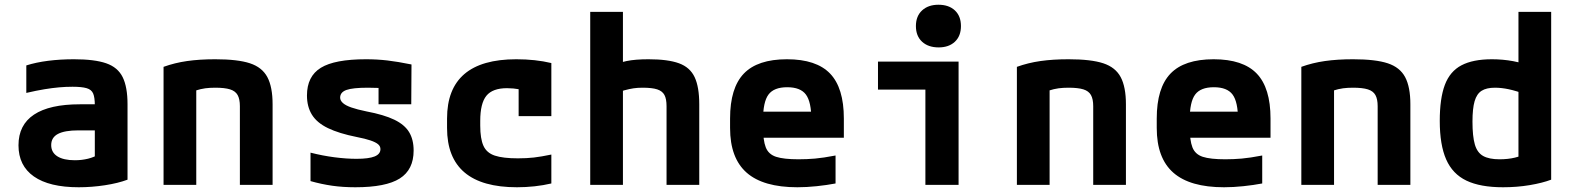

<svg xmlns="http://www.w3.org/2000/svg" viewBox="-20 -780 6640 810"><path d="M312 10Q188 10 123 -35.5Q58 -81 58 -167Q58 -253 123.5 -296.5Q189 -340 317 -340H441V-230H311Q253 -230 224.5 -215Q196 -200 196 -168Q196 -137 222 -120.5Q248 -104 296 -104Q325 -104 351.5 -110.5Q378 -117 400 -131L380 -58V-336Q380 -369 373 -385.5Q366 -402 345.5 -408Q325 -414 286 -414Q258 -414 229.5 -411.5Q201 -409 167.5 -403.5Q134 -398 91 -388V-504Q132 -517 183 -523.5Q234 -530 292 -530Q379 -530 428 -513Q477 -496 497.5 -454.5Q518 -413 518 -340V-22Q478 -7 422.5 1.5Q367 10 312 10Z M670 -498Q717 -515 769.5 -522.5Q822 -530 888 -530Q983 -530 1034.5 -513Q1086 -496 1108 -454.5Q1130 -413 1130 -340V0H992V-332Q992 -362 982.5 -379Q973 -396 950.5 -403Q928 -410 888 -410Q865 -410 846 -407.5Q827 -405 803.5 -397.5Q780 -390 743 -376L808 -462V0H670Z M1479 10Q1426 10 1381 3.5Q1336 -3 1290 -16V-136Q1341 -123 1391 -116.5Q1441 -110 1484 -110Q1536 -110 1560.5 -120Q1585 -130 1585 -151Q1585 -163 1575 -171.5Q1565 -180 1543 -187.5Q1521 -195 1485 -202Q1410 -217 1363.5 -239.5Q1317 -262 1296 -296Q1275 -330 1275 -377Q1275 -458 1333.5 -494Q1392 -530 1524 -530Q1571 -530 1614 -525Q1657 -520 1716 -508L1715 -340H1577V-480L1637 -405Q1604 -408 1578 -409Q1552 -410 1532 -410Q1468 -410 1441.5 -400.5Q1415 -391 1415 -368Q1415 -356 1426.5 -345.5Q1438 -335 1462.5 -326.5Q1487 -318 1526 -310Q1600 -296 1643.5 -275Q1687 -254 1706 -222.5Q1725 -191 1725 -145Q1725 -64 1666.5 -27Q1608 10 1479 10Z M2161 10Q1866 10 1866 -240V-280Q1866 -530 2158 -530Q2239 -530 2306 -514V-290H2168V-495L2224 -390Q2201 -398 2173 -403Q2145 -408 2119 -408Q2058 -408 2032 -376Q2006 -344 2006 -270V-250Q2006 -195 2019.5 -165Q2033 -135 2067.5 -123.5Q2102 -112 2165 -112Q2202 -112 2232.5 -115.5Q2263 -119 2306 -128V-6Q2272 2 2235 6Q2198 10 2161 10Z M2792 -332Q2792 -363 2783 -379.5Q2774 -396 2752.5 -403Q2731 -410 2691 -410Q2670 -410 2653 -407.5Q2636 -405 2614 -399Q2592 -393 2556 -380L2547 -496Q2587 -515 2623.5 -522.5Q2660 -530 2716 -530Q2798 -530 2844.5 -513Q2891 -496 2910.5 -454.5Q2930 -413 2930 -340V0H2792ZM2470 0V-730H2608V0Z M3344 10Q3200 10 3130 -51.5Q3060 -113 3060 -240V-280Q3060 -409 3118 -469.5Q3176 -530 3300 -530Q3424 -530 3482 -469.5Q3540 -409 3540 -280V-199H3138V-309H3436L3403 -274Q3403 -350 3380 -381Q3357 -412 3301 -412Q3245 -412 3222 -381Q3199 -350 3199 -274V-246Q3199 -188 3210.5 -158.5Q3222 -129 3254 -118.5Q3286 -108 3349 -108Q3384 -108 3418.5 -111Q3453 -114 3505 -124V-6Q3468 1 3425.5 5.5Q3383 10 3344 10Z M3884 0V-402H3684V-520H4024V0ZM3940 -580Q3896 -580 3870 -604Q3844 -628 3844 -670Q3844 -712 3870 -736Q3896 -760 3939 -760Q3983 -760 4008.5 -736Q4034 -712 4034 -670Q4034 -628 4008.5 -604Q3983 -580 3940 -580Z M4270 -498Q4317 -515 4369.5 -522.5Q4422 -530 4488 -530Q4583 -530 4634.5 -513Q4686 -496 4708 -454.5Q4730 -413 4730 -340V0H4592V-332Q4592 -362 4582.5 -379Q4573 -396 4550.5 -403Q4528 -410 4488 -410Q4465 -410 4446 -407.5Q4427 -405 4403.5 -397.5Q4380 -390 4343 -376L4408 -462V0H4270Z M5144 10Q5000 10 4930 -51.5Q4860 -113 4860 -240V-280Q4860 -409 4918 -469.5Q4976 -530 5100 -530Q5224 -530 5282 -469.5Q5340 -409 5340 -280V-199H4938V-309H5236L5203 -274Q5203 -350 5180 -381Q5157 -412 5101 -412Q5045 -412 5022 -381Q4999 -350 4999 -274V-246Q4999 -188 5010.5 -158.5Q5022 -129 5054 -118.5Q5086 -108 5149 -108Q5184 -108 5218.5 -111Q5253 -114 5305 -124V-6Q5268 1 5225.5 5.5Q5183 10 5144 10Z M5470 -498Q5517 -515 5569.5 -522.5Q5622 -530 5688 -530Q5783 -530 5834.5 -513Q5886 -496 5908 -454.5Q5930 -413 5930 -340V0H5792V-332Q5792 -362 5782.5 -379Q5773 -396 5750.5 -403Q5728 -410 5688 -410Q5665 -410 5646 -407.5Q5627 -405 5603.5 -397.5Q5580 -390 5543 -376L5608 -462V0H5470Z M6321 10Q6225 10 6166.5 -18Q6108 -46 6081 -107.5Q6054 -169 6054 -270Q6054 -365 6075.5 -422Q6097 -479 6145.5 -504.5Q6194 -530 6274 -530Q6320 -530 6363.5 -522Q6407 -514 6446 -496L6422 -380Q6376 -397 6345 -403.5Q6314 -410 6287 -410Q6251 -410 6230.5 -397Q6210 -384 6201 -353Q6192 -322 6192 -267Q6192 -205 6202 -170.5Q6212 -136 6237 -122Q6262 -108 6306 -108Q6342 -108 6371 -115Q6400 -122 6421 -135L6386 -72V-730H6524V-22Q6487 -8 6433.5 1Q6380 10 6321 10Z"/></svg>

Font: M PLUS Code Latin Expanded
Style: Bold
Weight: 700
Width: 7
Designer: Coji Morishita
Foundry: UNDERFOREST DESIGN
Version: Version 1.002; ttfautohint (v1.8.3)